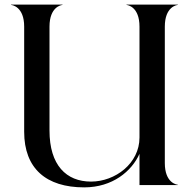

<svg xmlns="http://www.w3.org/2000/svg" viewBox="-20 -800 835 830"><path d="M583 -685V-205.5C583 -93.5 478 -15 373.5 -15C266.5 -15 194 -86 194 -235.5V-685C194 -770.5 245 -778.5 250 -778.5V-780H28V-778.5C33 -778.5 84.5 -770.5 84.5 -685V-230.5C84.5 -71.5 179.5 10 344 10C466.5 10 549.5 -60 583 -135V0H748.5V-1.5C743.5 -1.5 692.5 -9.5 692.5 -95V-685C692.5 -770.5 743.5 -778.5 748.5 -778.5V-780H527V-778.5C532 -778.5 583 -770.5 583 -685Z"/></svg>

Font: Beautique Display Thin
Style: Bold
Weight: 500
Designer: Nhat-Quang Ngo
Version: Version 1.100;Glyphs 3.2.3 (3260)